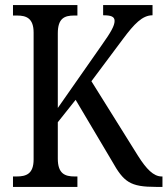

<svg xmlns="http://www.w3.org/2000/svg" viewBox="-20 -734 658 754"><path d="M31 0H284V-41H273C235 -41 207 -52 207 -111V-254L277 -342L420 -101C466 -19 491 0 593 0H618V-41H615C583 -41 555 -70 522 -122L339 -415L463 -581C507 -640 539 -674 579 -674V-714H385V-674C416 -674 430 -669 430 -652C430 -633 416 -608 379 -556L207 -310V-603C207 -662 233 -673 271 -673H284V-714H31V-673H47C84 -673 112 -662 112 -606V-108C112 -51 83 -41 45 -41H31Z"/></svg>

Font: Noto Serif Lao Cond
Style: Regular
Weight: 400
Width: 3
Designer: Monotype Design Team
Foundry: Monotype Imaging Inc.
Version: Version 2.004